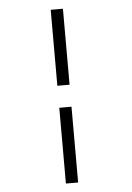

<svg xmlns="http://www.w3.org/2000/svg" viewBox="-58 -793 646 939"><g transform="rotate(-5 265.0 -323.5)"><path d="M227 -750V-377H287V-750ZM227 -269V103H287V-269Z"/></g></svg>

Font: TitilliumText22L
Style: 250 wt
Weight: 300
Designer: Campivisivi
Foundry: Campivisivi
Version: 1.000